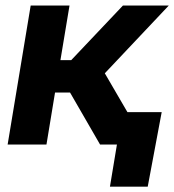

<svg xmlns="http://www.w3.org/2000/svg" viewBox="-20 -536 646 712"><path d="M8.3 0 93.8 -515.6H237.8L204.1 -313H244.1L436 -515.6H606L368.7 -264.2L522.5 0H351.1L239.7 -192.9H184.1L152.3 0ZM387.7 156.2 413.6 0H371.6L391.6 -120.1H579.6L527.8 156.2Z"/></svg>

Font: Inter Display
Style: Bold Italic
Weight: 700
Italic angle: -9.39999°
Designer: Rasmus Andersson
Foundry: rsms
Version: Version 4.000;git-a52131595